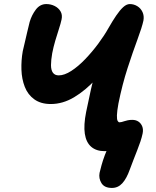

<svg xmlns="http://www.w3.org/2000/svg" viewBox="-20 -732 770 945"><path d="M531 193Q494 193 479.5 169.5Q465 146 470 119Q473 106 479.5 82Q486 58 496 31.5Q506 5 516 -14L556 -17Q548 -5 532 3.5Q516 12 495 12Q454 12 429 -9.5Q404 -31 397.5 -73.5Q391 -116 404 -181Q417 -244 427.5 -291.5Q438 -339 449.5 -377Q461 -415 474.5 -450Q488 -485 506 -522L550 -467Q505 -400 453 -343.5Q401 -287 345 -253.5Q289 -220 230 -220Q181 -220 149 -243Q117 -266 102 -304.5Q87 -343 85.5 -389Q84 -435 92 -480Q97 -501 102.5 -525Q108 -549 114 -574.5Q120 -600 126 -624Q136 -658 156.5 -685Q177 -712 208 -712Q230 -712 249 -702.5Q268 -693 278 -676Q288 -659 283 -636Q279 -617 270 -589.5Q261 -562 252 -531.5Q243 -501 237 -470Q231 -436 231 -411.5Q231 -387 240.5 -374Q250 -361 269 -361Q297 -361 331 -383Q365 -405 399.5 -441Q434 -477 464 -517.5Q494 -558 514 -594Q534 -629 552 -655.5Q570 -682 586.5 -697Q603 -712 619 -712Q639 -712 656 -701.5Q673 -691 681.5 -672.5Q690 -654 686 -631Q679 -598 656.5 -537.5Q634 -477 608 -397Q582 -317 563 -223Q556 -185 555.5 -164.5Q555 -144 559 -137Q563 -130 568 -130Q573 -130 579 -131.5Q585 -133 592 -135.5Q599 -138 609 -140Q619 -142 631 -142Q649 -142 661.5 -133.5Q674 -125 680 -110Q686 -95 682 -75Q678 -56 671 -35Q664 -14 655 8.5Q646 31 637 54.5Q628 78 619 102Q603 147 582 170Q561 193 531 193Z"/></svg>

Font: Shantell Sans
Style: Bold Italic
Weight: 700
Italic angle: -11°
Designer: Stephen Nixon, Anya Danilova, Shantell Martin
Foundry: Arrow Type
Version: Version 1.011;[c5ecc13dd]